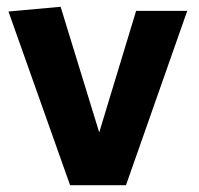

<svg xmlns="http://www.w3.org/2000/svg" viewBox="-20 -547 587 567"><path d="M5 -513 159 -527 273 -156 382 -515H533L352 0H187Z"/></svg>

Font: Secular One
Style: Regular
Weight: 400
Designer: Michal Sahar
Foundry: Hagilda
Version: Version 1.000